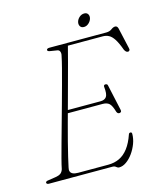

<svg xmlns="http://www.w3.org/2000/svg" viewBox="-123 -919 869 1024"><g transform="rotate(-15 311.5 -407.0)"><path d="M205 -353.5H402.5Q425.5 -353.5 435.5 -367.8Q445.5 -382 441 -423.5Q440.5 -428.5 443.2 -431.2Q446 -434 450.5 -434Q456.5 -434 459.5 -431.2Q462.5 -428.5 463 -424L494 -282.5Q496 -274.5 492.8 -270.8Q489.5 -267 485 -266.5Q479 -266 475.2 -268.8Q471.5 -271.5 469 -277.5Q458.5 -314 445.8 -325.5Q433 -337 409.5 -337H199.5ZM373 0H22.5Q16 0 12.8 -2.8Q9.5 -5.5 9.5 -9Q9.5 -13 13.8 -15.5Q18 -18 25 -18.5L67 -25Q83.5 -27.5 93.8 -34.5Q104 -41.5 109 -57Q113 -78 122.5 -113.8Q132 -149.5 144.5 -194.8Q157 -240 171.2 -290.8Q185.5 -341.5 199.5 -392.5Q213.5 -443.5 226.5 -491Q239.5 -538.5 249.5 -577.5Q259.5 -616.5 264.5 -641.5Q268 -654.5 264.2 -664.2Q260.5 -674 250 -675.5L212.5 -681.5Q205 -682.5 201.2 -685Q197.5 -687.5 197.5 -691Q197.5 -695.5 201.8 -697.8Q206 -700 213 -700H527Q545.5 -700 557.8 -709.2Q570 -718.5 580.5 -718.5Q592 -718.5 596 -703.5L622 -588.5Q624.5 -580 621.2 -575.5Q618 -571 613 -571Q606.5 -571 602.2 -575Q598 -579 594 -586Q579 -627.5 565.2 -648.5Q551.5 -669.5 536.5 -677.2Q521.5 -685 503 -685H311Q301.5 -647 288.8 -599.8Q276 -552.5 261.8 -500Q247.5 -447.5 232.8 -393.2Q218 -339 204 -287.8Q190 -236.5 178.5 -191.5Q167 -146.5 158.8 -111.8Q150.5 -77 146.5 -57Q143 -44 146.2 -34.8Q149.5 -25.5 160 -20.8Q170.5 -16 188.5 -16H354Q389 -16 416.8 -29.2Q444.5 -42.5 466 -70.8Q487.5 -99 503 -144Q505.5 -151.5 513 -151.5Q521 -151.5 521 -142Q521 -115.5 510.8 -88.2Q500.5 -61 484 -38Q467.5 -15 447.5 -1Q427.5 13 408 13Q399.5 13 392.5 6.5Q385.5 0 373 0ZM420 -759Q405.5 -759 399.2 -769.5Q393 -780 396.5 -793.5Q400.5 -808 412.5 -818.2Q424.5 -828.5 439.5 -828.5Q453.5 -828.5 459.8 -818.2Q466 -808 462 -793.5Q458 -780 446.2 -769.5Q434.5 -759 420 -759Z"/></g></svg>

Font: Fraunces Thin
Style: Italic
Weight: 250
Italic angle: -16°
Version: Version 1.000;[b76b70a41]